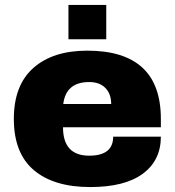

<svg xmlns="http://www.w3.org/2000/svg" viewBox="-20 -745 707 777"><path d="M333 -540Q631 -540 631 -264V-230H235Q235 -115 341 -115Q438 -115 438 -192H631Q631 -96 558 -42Q485 12 345 12Q198 12 117 -56.5Q36 -125 36 -264Q36 -400 115 -470Q194 -540 333 -540ZM341 -413Q247 -413 236 -324H430Q430 -365 406.5 -389Q383 -413 341 -413ZM410 -725V-586H257V-725Z"/></svg>

Font: Archicoco
Style: Regular
Weight: 400
Designer: Hector Gatti
Foundry: Hector Gatti
Version: 1.002